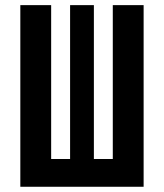

<svg xmlns="http://www.w3.org/2000/svg" viewBox="-20 -713 626 733"><path d="M57.6 0H528.3V-693.4H410.6V-106H338.4V-693.4H247.6V-106H175.3V-693.4H57.6Z"/></svg>

Font: Cascadia Code NF SemiBold
Style: Regular
Weight: 600
Monospace: yes
Designer: Aaron Bell
Foundry: Saja Typeworks
Version: Version 2404.023